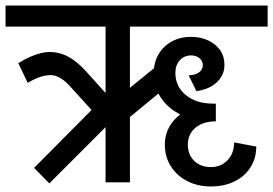

<svg xmlns="http://www.w3.org/2000/svg" viewBox="-45 -658 986 693"><path d="M377 -197V-303L542 -437V-333ZM716 15Q668 15 630.5 -4.5Q593 -24 571.5 -58Q550 -92 550 -136H633Q633 -100 656 -77.5Q679 -55 716 -55ZM716 15V-55Q753 -55 776.5 -80Q800 -105 800 -144L880 -129Q880 -87 859 -54Q838 -21 801 -3Q764 15 716 15ZM550 -136Q550 -179 574 -212.5Q598 -246 639 -265Q680 -284 734 -284V-220Q688 -220 660.5 -197Q633 -174 633 -136ZM724 -220Q660 -220 612 -242Q564 -264 537 -303.5Q510 -343 510 -395H588Q588 -346 625.5 -315Q663 -284 724 -284ZM510 -395Q510 -433 527.5 -462.5Q545 -492 575.5 -508.5Q606 -525 645 -525V-458Q620 -458 604 -440.5Q588 -423 588 -395ZM687 -423Q687 -438 675 -448Q663 -458 645 -458V-525Q679 -525 706.5 -512Q734 -499 749.5 -477Q765 -455 765 -426ZM488 -562V-638H921V-562ZM664 -329 636 -386Q660 -387 673.5 -397Q687 -407 687 -423L765 -426Q766 -401 753.5 -380.5Q741 -360 719 -347Q697 -334 664 -329ZM133 4 78 -52 340 -316V-203ZM212 -342Q172 -388 136 -387Q100 -386 55 -359L21 -430Q64 -457 104 -466.5Q144 -476 183.5 -461.5Q223 -447 266 -400ZM339 -202 212 -342 266 -400 395 -257ZM-25 -562V-638H301V-562ZM336 0V-626H424V0ZM240 -562V-638H520V-562Z"/></svg>

Font: Akshar Light
Style: Regular
Weight: 400
Version: Version 1.100